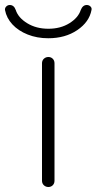

<svg xmlns="http://www.w3.org/2000/svg" viewBox="-46 -748 387 768"><path d="M122 -495Q122 -506 129.5 -513Q137 -520 147.5 -520Q158 -520 165 -513Q172 -506 172 -495V-25Q172 -14 165 -7Q158 0 147.5 0Q137 0 129.5 -7Q122 -14 122 -25ZM147 -595Q102 -595 64.5 -610Q27 -625 3.5 -650.5Q-20 -676 -26 -708Q-27 -716 -21 -722Q-15 -728 -7 -728Q10 -728 17 -708Q27 -677 63 -655Q99 -633 147.5 -633Q196 -633 231.5 -655Q267 -677 277 -708Q285 -728 301 -728Q310 -728 316 -722Q322 -716 320 -708Q311 -660 263 -627.5Q215 -595 147 -595Z"/></svg>

Font: Rounded Mplus 1c Light
Style: Regular
Weight: 300
Version: Version 1.059.20150529